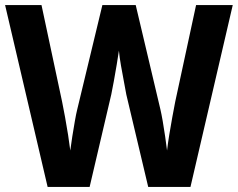

<svg xmlns="http://www.w3.org/2000/svg" viewBox="-24 -734 934 754"><path d="M890 -714 724 0H558L472 -363Q469 -380 463 -411.5Q457 -443 451 -477Q445 -511 443 -535Q440 -514 434.5 -481Q429 -448 423 -415Q417 -382 413 -363L328 0H163L-4 -714H139L220 -334Q225 -309 231.5 -274Q238 -239 243.5 -203.5Q249 -168 252 -143Q255 -167 260 -198.5Q265 -230 270 -258.5Q275 -287 279 -303L378 -714H509L606 -304Q610 -287 615 -258.5Q620 -230 624.5 -198.5Q629 -167 632 -143Q635 -169 640.5 -203.5Q646 -238 652.5 -273Q659 -308 664 -334L746 -714Z"/></svg>

Font: Noto Sans Gujarati SemiCondensed
Style: Bold
Weight: 700
Width: 4
Designer: Jelle Bosma - Monotype Design Team, Universal Thirst
Foundry: Monotype Imaging Inc.
Version: Version 2.106; ttfautohint (v1.8.4.7-5d5b)